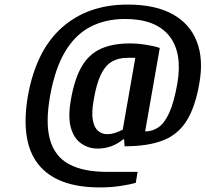

<svg xmlns="http://www.w3.org/2000/svg" viewBox="-20 -730 899 840"><path d="M417 90Q229 90 148.5 -10Q68 -110 102 -310Q138 -510 251.5 -610Q365 -710 538 -710Q659 -710 735 -668Q811 -626 841 -548.5Q871 -471 852 -365Q835 -265 798 -204Q761 -143 695 -116.5Q629 -90 525 -90L523 -120H518Q496 -101 467.5 -90.5Q439 -80 407 -80Q367 -80 335 -102.5Q303 -125 290 -171.5Q277 -218 290 -293Q306 -385 337.5 -439Q369 -493 421 -516.5Q473 -540 548 -540Q582 -540 620 -534Q658 -528 679 -520L615 -155Q646 -155 672.5 -172.5Q699 -190 720 -235.5Q741 -281 756 -365Q779 -501 719.5 -574Q660 -647 527 -647Q443 -647 377 -613.5Q311 -580 266 -506Q221 -432 199 -310Q178 -191 199 -118Q220 -45 282.5 -11.5Q345 22 449 22H582L574 70Q550 77 507.5 83.5Q465 90 417 90ZM448 -143Q467 -143 486 -149.5Q505 -156 517 -163L572 -477H537Q499 -477 470.5 -461Q442 -445 422 -405Q402 -365 390 -293Q380 -238 386 -205Q392 -172 409 -157.5Q426 -143 448 -143Z"/></svg>

Font: Cuprum Medium
Style: Italic
Weight: 500
Italic angle: -10°
Version: Version 3.000